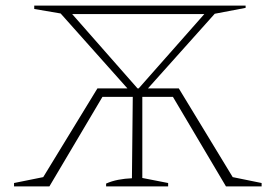

<svg xmlns="http://www.w3.org/2000/svg" viewBox="-20 -664 984 684"><path d="M30 0V-12L134 -33L327 -349H434L196 -616L102 -632V-644H855V-636L745 -615L507 -349H617L809 -33L912 -12V0H785L596 -319H487V-30L579 -12V0H358V-10Q378 -19 401.5 -23.5Q425 -28 450 -29L453 -319H345L156 0ZM237 -614 470 -349H474L708 -614Z"/></svg>

Font: Piazzolla SC Thin
Style: Regular
Weight: 100
Designer: Juan Pablo del Peral
Foundry: Huerta Tipografica
Version: Version 1.330